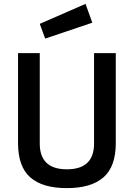

<svg xmlns="http://www.w3.org/2000/svg" viewBox="-20 -959 690 990"><path d="M185 -219Q185 -86 325 -86Q465 -86 465 -219V-685H577V-221Q577 -100 513.5 -44.5Q450 11 324.5 11Q199 11 136 -44.5Q73 -100 73 -221V-685H185ZM185 -836 421 -939 456 -842 213 -760Z"/></svg>

Font: TitilliumWebSemiBold
Style: Bold
Weight: 600
Version: Version 1.001;PS 57.000;hotconv 1.0.70;makeotf.lib2.5.55311